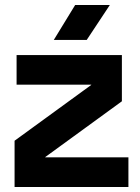

<svg xmlns="http://www.w3.org/2000/svg" viewBox="-20 -744 557 764"><path d="M38 0V-184L343 -406V-407H46V-525H465V-341L160 -119V-118H491V0ZM279 -724H417L325 -585H194Z"/></svg>

Font: TikTok Sans 24pt
Style: Bold
Weight: 700
Version: Version 4.000